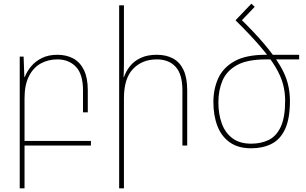

<svg xmlns="http://www.w3.org/2000/svg" viewBox="-20 -789 1658 1041"><path d="M87 232V-482H108L112 -371H114Q126 -402 149 -429.5Q172 -457 207.5 -474.5Q243 -492 291 -492Q341 -492 378 -471.5Q415 -451 435.5 -408.5Q456 -366 456 -300V-180H430V-299Q430 -387 391.5 -427Q353 -467 291 -467Q241 -467 200.5 -444.5Q160 -422 136.5 -375Q113 -328 113 -256V232ZM95 -25H473V0H95Z M652 -760V-450Q652 -428 651.5 -410.5Q651 -393 650 -371H652Q663 -403 685 -430.5Q707 -458 743 -475Q779 -492 830 -492Q882 -492 919 -471.5Q956 -451 975.5 -408.5Q995 -366 995 -300V0H969V-299Q969 -387 932 -427Q895 -467 830 -467Q751 -467 701.5 -415.5Q652 -364 652 -256V232H626V-760Z M1423 -467Q1321 -467 1265 -436Q1209 -405 1186.5 -352.5Q1164 -300 1164 -234Q1164 -172 1182 -121Q1200 -70 1239.5 -40Q1279 -10 1342 -10Q1395 -10 1436.5 -30Q1478 -50 1502 -101Q1526 -152 1526 -243Q1526 -290 1514.5 -333Q1503 -376 1474 -425Q1445 -474 1392.5 -535.5Q1340 -597 1257 -679L1276 -695Q1360 -613 1413.5 -549.5Q1467 -486 1497.5 -435Q1528 -384 1540 -337.5Q1552 -291 1552 -243Q1552 -145 1525.5 -88.5Q1499 -32 1451.5 -8.5Q1404 15 1342 15Q1271 15 1225.5 -17.5Q1180 -50 1158.5 -106.5Q1137 -163 1137 -236Q1137 -307 1163.5 -365Q1190 -423 1252 -457.5Q1314 -492 1421 -492H1602V-467ZM1257 -679 1343 -769 1361 -752 1275 -662Z"/></svg>

Font: Noto Sans Armenian Thin
Style: Regular
Weight: 250
Version: Version 2.007